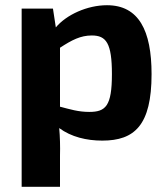

<svg xmlns="http://www.w3.org/2000/svg" viewBox="-20 -526 643 736"><path d="M183 -493H63V190H210V71C211 35 210 -1 207 -35C253 -1 312 13 372 13C496 13 561 -46 561 -242C561 -409 512 -506 390 -506C315 -506 235 -470 194 -421ZM210 -343C256 -373 289 -390 332 -390C387 -390 409 -361 409 -242C409 -119 385 -97 322 -97C280 -97 249 -107 210 -117Z"/></svg>

Font: SnT
Style: Bold
Weight: 700
Designer: Natanael Gama
Version: Version 1.001;PS 001.001;hotconv 1.0.70;makeotf.lib2.5.58329